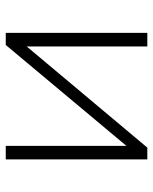

<svg xmlns="http://www.w3.org/2000/svg" viewBox="46 -566 520 651"><g transform="rotate(90 305.5 -240.0)"><path d="M91 -480H137V-71L480 -480H520V0H474V-409L132 0H91Z"/></g></svg>

Font: Montserrat Ace
Style: Light
Weight: 300
Designer: Julieta Ulanovsky
Foundry: Julieta Ulanovsky
Version: Version 1